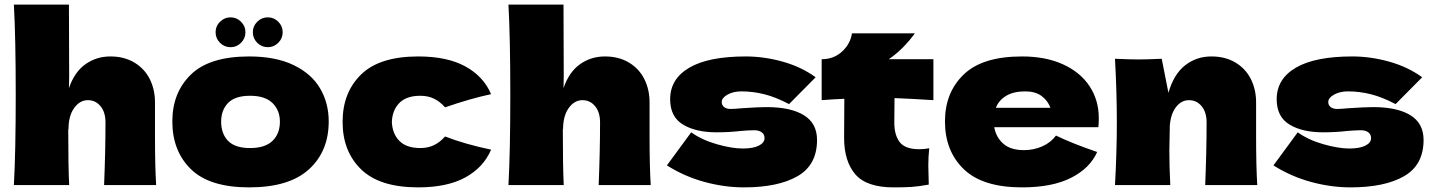

<svg xmlns="http://www.w3.org/2000/svg" viewBox="-20 -800 6204 830"><path d="M430 0Q436 -147 436 -271Q436 -315 414.5 -341Q393 -367 360 -367Q325 -367 300.5 -333Q276 -299 276 -240L275 -242Q275 -79 279 0H40Q48 -144 48 -390Q48 -636 40 -780H278L279 -472L278 -419Q302 -489 349.5 -522.5Q397 -556 457 -556Q517 -556 561 -529.5Q605 -503 627.5 -458Q650 -413 650 -357V-213Q650 -80 655 0Z M725 -275Q725 -400 805.5 -478Q886 -556 1057 -556Q1172 -556 1249.5 -518.5Q1327 -481 1364 -417.5Q1401 -354 1401 -275Q1401 -146 1315.5 -68Q1230 10 1057 10Q886 10 805.5 -68.5Q725 -147 725 -275ZM1190 -274Q1190 -323 1158 -354.5Q1126 -386 1061 -386Q996 -386 966 -355Q936 -324 936 -274Q936 -222 966 -191Q996 -160 1061 -160Q1126 -160 1158 -191Q1190 -222 1190 -274ZM912 -661Q912 -687 931 -706Q950 -725 977 -725Q1003 -725 1022 -706Q1041 -687 1041 -661Q1041 -634 1022 -615Q1003 -596 977 -596Q950 -596 931 -615Q912 -634 912 -661ZM1073 -661Q1073 -687 1092 -706Q1111 -725 1138 -725Q1164 -725 1183 -706Q1202 -687 1202 -661Q1202 -634 1183 -615Q1164 -596 1138 -596Q1111 -596 1092 -615Q1073 -634 1073 -661Z M1797 -160Q1830 -160 1856 -172.5Q1882 -185 1904 -210Q1989 -177 2103 -153Q2070 -76 1991.5 -33Q1913 10 1788 10Q1621 10 1541 -68Q1461 -146 1461 -273Q1461 -400 1541 -478Q1621 -556 1788 -556Q1913 -556 1991.5 -513Q2070 -470 2103 -393Q2014 -374 1904 -336Q1882 -361 1856 -373.5Q1830 -386 1797 -386Q1737 -386 1706.5 -355Q1676 -324 1674 -273Q1676 -222 1706.5 -191Q1737 -160 1797 -160Z M2568 0Q2574 -147 2574 -271Q2574 -315 2552.5 -341Q2531 -367 2498 -367Q2463 -367 2438.5 -333Q2414 -299 2414 -240L2413 -242Q2413 -79 2417 0H2178Q2186 -144 2186 -390Q2186 -636 2178 -780H2416L2417 -472L2416 -419Q2440 -489 2487.5 -522.5Q2535 -556 2595 -556Q2655 -556 2699 -529.5Q2743 -503 2765.5 -458Q2788 -413 2788 -357V-213Q2788 -80 2793 0Z M2863 -85 2968 -228Q3014 -195 3079 -176.5Q3144 -158 3191 -158Q3236 -158 3260.5 -170.5Q3285 -183 3285 -203Q3285 -219 3273 -228Q3261 -237 3240 -237Q3227 -237 3210.5 -236Q3194 -235 3184 -234Q3132 -228 3077 -228Q2988 -228 2932.5 -261.5Q2877 -295 2877 -371Q2877 -459 2960 -507.5Q3043 -556 3204 -556Q3283 -556 3363.5 -533.5Q3444 -511 3506 -466L3391 -350Q3334 -380 3284.5 -392.5Q3235 -405 3185 -405Q3150 -405 3125 -391Q3100 -377 3100 -359Q3100 -345 3110.5 -337Q3121 -329 3138 -329Q3155 -329 3185 -332Q3258 -337 3294 -337Q3398 -337 3455 -302Q3512 -267 3512 -195Q3512 -87 3428 -38.5Q3344 10 3196 10Q3112 10 3025.5 -13.5Q2939 -37 2863 -85Z M4015 -367Q3923 -373 3847 -376L3846 -270Q3846 -216 3869.5 -185.5Q3893 -155 3953 -155Q3976 -155 3997 -159Q3993 -122 3993 -84Q3993 -66 3995 -2Q3951 6 3921 8Q3891 10 3843 10Q3726 10 3677.5 -46.5Q3629 -103 3629 -204L3630 -373Q3583 -371 3532 -367V-544Q3584 -544 3620 -577Q3656 -610 3663 -656H3935Q3884 -586 3822 -544H4015Z M4604 -250H4278Q4286 -206 4317.5 -178.5Q4349 -151 4407 -151Q4449 -151 4486 -167.5Q4523 -184 4545 -214Q4612 -181 4723 -143Q4692 -73 4610.5 -31.5Q4529 10 4398 10Q4228 10 4146.5 -68.5Q4065 -147 4065 -275Q4065 -400 4146 -478Q4227 -556 4398 -556Q4500 -556 4575 -522Q4650 -488 4690 -427.5Q4730 -367 4730 -289Q4730 -263 4728 -250ZM4285 -334H4521Q4509 -366 4482 -385.5Q4455 -405 4412 -405Q4362 -405 4330 -386Q4298 -367 4285 -334Z M5190 0Q5196 -147 5196 -271Q5196 -315 5174.5 -341Q5153 -367 5120 -367Q5087 -367 5064 -337.5Q5041 -308 5037 -257Q5035 -181 5035 -149Q5035 -81 5039 0H4800Q4808 -144 4808 -272Q4808 -400 4800 -546Q4866 -543 4901 -543Q4938 -543 5002 -546L5031 -399Q5054 -479 5103 -517.5Q5152 -556 5217 -556Q5277 -556 5321 -529.5Q5365 -503 5387.5 -458Q5410 -413 5410 -357V-213Q5410 -80 5415 0Z M5485 -85 5590 -228Q5636 -195 5701 -176.5Q5766 -158 5813 -158Q5858 -158 5882.5 -170.5Q5907 -183 5907 -203Q5907 -219 5895 -228Q5883 -237 5862 -237Q5849 -237 5832.5 -236Q5816 -235 5806 -234Q5754 -228 5699 -228Q5610 -228 5554.5 -261.5Q5499 -295 5499 -371Q5499 -459 5582 -507.5Q5665 -556 5826 -556Q5905 -556 5985.5 -533.5Q6066 -511 6128 -466L6013 -350Q5956 -380 5906.5 -392.5Q5857 -405 5807 -405Q5772 -405 5747 -391Q5722 -377 5722 -359Q5722 -345 5732.5 -337Q5743 -329 5760 -329Q5777 -329 5807 -332Q5880 -337 5916 -337Q6020 -337 6077 -302Q6134 -267 6134 -195Q6134 -87 6050 -38.5Q5966 10 5818 10Q5734 10 5647.5 -13.5Q5561 -37 5485 -85Z"/></svg>

Font: Dela Gothic One
Style: Regular
Weight: 400
Designer: aratakana
Foundry: aratakana
Version: Version 1.004